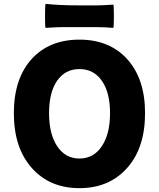

<svg xmlns="http://www.w3.org/2000/svg" viewBox="-20 -964 826 998"><path d="M393 14Q239 14 146 -90Q52 -195 52 -375.5Q52 -556 146 -659Q238 -758 393 -758Q548 -758 640 -658Q734 -555 734 -376Q734 -195 640.5 -90.5Q547 14 393 14ZM393 -140Q467 -140 509 -204Q552 -267 552 -376Q552 -483 509.5 -544Q467 -605 393 -605Q319 -605 277 -544.5Q235 -484 235 -376Q235 -267 277.5 -203.5Q320 -140 393 -140ZM217 -819Q214 -822 214 -880Q214 -938 217 -944Q287 -936 393 -936H481Q511 -936 569 -940Q572 -937 572 -879.5Q572 -822 569 -819Q525 -823 481 -823H393H305Q275 -823 217 -819Z"/></svg>

Font: GenSekiGothic TW H
Style: Regular
Weight: 900
Version: Version 1.501;PS 1;hotconv 16.6.51;makeotf.lib2.5.65220